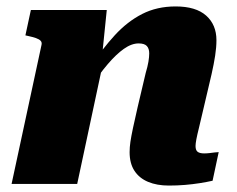

<svg xmlns="http://www.w3.org/2000/svg" viewBox="-20 -572 737 597"><path d="M16 0H220L305 -398L297 -394L312 -541H76L59 -462L68 -460Q82 -457 92 -453.5Q102 -450 106.5 -445Q111 -440 109 -432ZM611 -227 638 -342Q645 -373 649 -399Q653 -425 653 -447Q653 -495 621 -523.5Q589 -552 526 -552Q468 -552 422 -528.5Q376 -505 337 -462.5Q298 -420 260 -363L262 -301Q289 -342 315 -372.5Q341 -403 365 -420Q389 -437 411 -437Q429 -437 436.5 -429Q444 -421 444 -406Q444 -395 441.5 -380Q439 -365 433 -345L408 -239Q399 -200 393.5 -174Q388 -148 385.5 -131Q383 -114 383 -99Q383 -64 398 -41Q413 -18 440.5 -6.5Q468 5 505 5Q531 5 555 3Q579 1 601 -2.5Q623 -6 641 -10L660 -99Q655 -99 647.5 -98Q640 -97 631.5 -96Q623 -95 615 -95Q601 -95 594.5 -100Q588 -105 588 -118Q588 -125 590.5 -138.5Q593 -152 598.5 -174Q604 -196 611 -227Z"/></svg>

Font: Roboto Serif 20pt ExtraBold
Style: Italic
Weight: 800
Italic angle: -10°
Version: Version 1.007